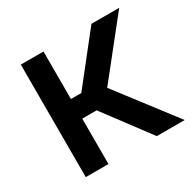

<svg xmlns="http://www.w3.org/2000/svg" viewBox="-125 -669 802 798"><g transform="rotate(-30 275.5 -270.0)"><path d="M68.8 0V-540H177.7V-312H227.5L407.7 -540H541L331.5 -276.9L543.5 0H409.7L246.6 -217.8H177.7V0Z"/></g></svg>

Font: V-Inter
Style: Medium-500
Weight: 500
Designer: Rasmus Andersson
Foundry: rsms
Version: Version 4.000;git-4146feb